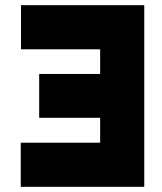

<svg xmlns="http://www.w3.org/2000/svg" viewBox="-20 -720 626 740"><path d="M536 0H60V-170H366V-266H131V-435H366V-530H61V-700H536Z"/></svg>

Font: Unageo
Style: Black
Weight: 900
Designer: Richard Sepsi
Foundry: Richard Sepsi
Version: Version 2.000